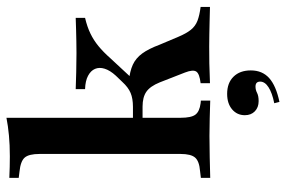

<svg xmlns="http://www.w3.org/2000/svg" viewBox="-166 -506 886 595"><g transform="rotate(-90 277.5 -208.0)"><path d="M154.8 -2.4Q118.5 -2.4 88.3 -1.6Q58.1 -0.8 24.2 0V-29L45.2 -31.5Q75.8 -33.9 87.1 -46.8Q98.4 -59.7 98.4 -91.9V-208.1H210.5V-91.9Q210.5 -58.9 220.2 -46Q229.8 -33.1 255.6 -29.8L263.7 -29V0Q234.7 -0.8 209.3 -1.6Q183.9 -2.4 154.8 -2.4ZM98.4 -208.1V-529Q98.4 -562.1 87.1 -575Q75.8 -587.9 43.5 -591.1L24.2 -593.5V-622.6Q42.7 -621.8 58.1 -621.4Q73.4 -621 91.1 -621Q126.6 -621 156 -623.8Q185.5 -626.6 210.5 -631.5V-622.6V-208.1ZM317.7 -0.8V-29.8Q346.8 -33.1 353.6 -43.1Q360.5 -53.2 350.8 -78.2L320.2 -156.5Q308.1 -186.3 291.1 -198Q274.2 -209.7 245.2 -209.7H196.8V-239.5H244.4Q270.2 -239.5 287.5 -246.8Q304.8 -254 321.8 -272.6L341.1 -292.7Q357.3 -310.5 362.5 -327Q367.7 -343.5 362.1 -356.9Q356.5 -370.2 340.7 -378.6Q325 -387.1 299.2 -387.9V-416.9Q324.2 -416.1 351.6 -415.3Q379 -414.5 410.5 -414.5Q430.6 -414.5 447.6 -414.9Q464.5 -415.3 482.3 -415.7Q500 -416.1 520.2 -416.9V-387.9Q492.7 -381.5 471.8 -371.4Q450.8 -361.3 432.7 -346.4Q414.5 -331.5 395.2 -309.7L322.6 -231.5V-252.4Q354.8 -249.2 375 -239.9Q395.2 -230.6 409.7 -210.9Q424.2 -191.1 437.1 -156.5L461.3 -99.2Q471.8 -74.2 483.1 -60.1Q494.4 -46 511.3 -39.5Q528.2 -33.1 554 -29.8V-0.8Q527.4 -1.6 506.5 -2Q485.5 -2.4 467.7 -2.8Q450 -3.2 431.5 -3.2Q404.8 -3.2 379 -2.8Q353.2 -2.4 317.7 -0.8ZM259.7 214.5 255.6 198.4Q287.9 191.9 305.2 180.6Q322.6 169.4 322.6 154.8Q322.6 140.3 307.3 140.3Q296.8 140.3 287.5 145.2Q278.2 150 262.1 150Q242.7 150 230.6 138.3Q218.5 126.6 218.5 107.3Q218.5 83.1 236.7 67.7Q254.8 52.4 284.7 52.4Q318.5 52.4 337.9 72.2Q357.3 91.9 357.3 125.8Q357.3 161.3 333.5 182.7Q309.7 204 259.7 214.5Z"/></g></svg>

Font: Playfair 5pt SemiExpanded Light
Style: Bold
Weight: 700
Version: Version 2.203